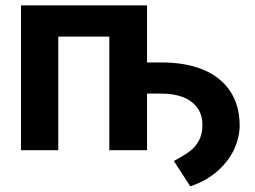

<svg xmlns="http://www.w3.org/2000/svg" viewBox="-20 -550 934 703"><path d="M424 -321.3H572.7Q658.1 -321.3 722 -295.6Q786 -269.9 821.8 -217.6Q857.5 -165.3 857.5 -89.3Q857.5 -49.2 838.5 -6Q819.4 37.1 778.8 74.2Q738.1 111.3 676.7 132.4L616.6 39.4Q655.3 18.8 675.9 3Q696.5 -12.8 708.7 -36.1Q721 -59.5 721 -89.3Q722.1 -127.6 703.1 -154.4Q684 -181.1 650.4 -194.2Q616.8 -207.3 572.7 -207.3H424ZM56.9 -530.3H518.4V0H380.2V-416.1H193.4V0H56.9Z"/></svg>

Font: Pretendard Std Variable
Style: Regular
Weight: 400
Designer: Base glyphs from Inter by Rasmus Andersson; Hangeul glyphs from Noto Sans CJK(Source Han Sans) by Jang Soo-young and Kan
Foundry: Kil Hyung-jin
Version: Version 1.309;Glyphs 3.2 (3225)